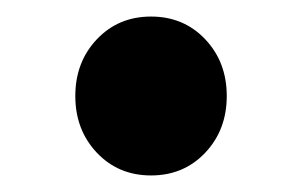

<svg xmlns="http://www.w3.org/2000/svg" viewBox="-20 -198 365 232"><path d="M162.5 14Q123 14 97 -13.5Q71 -41 71 -82Q71 -123 97 -150.5Q123 -178 162.5 -178Q202 -178 228 -150.5Q254 -123 254 -82Q254 -41 228 -13.5Q202 14 162.5 14Z"/></svg>

Font: Resource Han Rounded KR
Style: Bold
Weight: 700
Designer: Cyano Hao (round all glyphs); Ryoko NISHIZUKA 西塚涼子 (kana, bopomofo & ideographs); Paul D. Hunt (Latin, Greek & Cyrillic)
Foundry: Cyano Hao
Version: 0.990